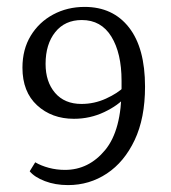

<svg xmlns="http://www.w3.org/2000/svg" viewBox="-20 -526 494 556"><path d="M225 -506Q307 -506 353.5 -446.5Q400 -387 400 -275Q400 -184 370 -120.5Q340 -57 289.5 -23.5Q239 10 177 10Q140 10 110 -1.5Q80 -13 66 -30L82 -56Q99 -46 121.5 -40Q144 -34 168 -34Q237 -34 284.5 -91.5Q332 -149 332 -270V-292Q332 -372 302.5 -420Q273 -468 217 -468Q168 -468 140 -433Q112 -398 112 -341Q112 -289 139.5 -257Q167 -225 216 -225Q253 -225 287 -240.5Q321 -256 340 -275L344 -246Q323 -221 282 -201.5Q241 -182 194 -182Q130 -182 87.5 -221Q45 -260 45 -330Q45 -383 69 -422.5Q93 -462 134 -484Q175 -506 225 -506Z"/></svg>

Font: Yrsa Light
Style: Regular
Weight: 300
Designer: Anna Giedrys (Yrsa+Rasa design), David Brezina (Yrsa art-direction, Rasa art-direction, design)
Foundry: Rosetta Type Foundry
Version: Version 2.004